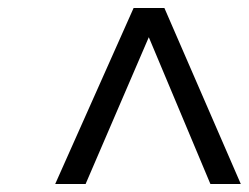

<svg xmlns="http://www.w3.org/2000/svg" viewBox="-20 -688 622 480"><path d="M118 -228 314 -668H391L582 -228H506L352 -595L194 -228Z"/></svg>

Font: Lingua Franca
Style: Italic
Weight: 400
Italic angle: -13°
Version: Version 1.19